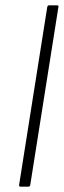

<svg xmlns="http://www.w3.org/2000/svg" viewBox="-20 -703 242 723"><path d="M57 0Q51 0 52 -7L158 -677Q160 -683 165 -683H194Q202 -683 200 -677L94 -7Q93 0 87 0Z"/></svg>

Font: Sofia Sans Semi Condensed ExtraLight
Style: Italic
Weight: 250
Italic angle: -9°
Version: Version 4.100